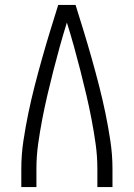

<svg xmlns="http://www.w3.org/2000/svg" viewBox="-20 -755 540 775"><path d="M66 0V-74Q66 -130 74.5 -186.5Q83 -243 94.5 -298.5Q106 -354 120 -408.5Q134 -463 149.5 -518Q165 -573 181.5 -627Q198 -681 215 -735H285Q302 -681 318.5 -627Q335 -573 350.5 -518Q366 -463 380 -408.5Q394 -354 405.5 -298.5Q417 -243 425.5 -186.5Q434 -130 434 -74V0H373V-74Q373 -124 366 -174Q359 -224 349.5 -273.5Q340 -323 328.5 -372Q317 -421 304.5 -470Q292 -519 278.5 -567.5Q265 -616 250 -664Q235 -616 221.5 -567.5Q208 -519 195.5 -470Q183 -421 171.5 -372Q160 -323 150.5 -273.5Q141 -224 134 -174Q127 -124 127 -74V0Z"/></svg>

Font: Iosevka Curly Light
Style: Regular
Weight: 300
Monospace: yes
Designer: Belleve Invis
Foundry: Belleve Invis
Version: Version 22.1.2; ttfautohint (v1.8.4)